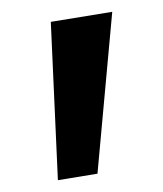

<svg xmlns="http://www.w3.org/2000/svg" viewBox="-20 -766 276 325"><path d="M78 -461 66 -729 170 -746 145 -472Z"/></svg>

Font: Marhey
Style: Regular
Weight: 400
Designer: Nur Syamsi & Bustanul Arifin
Foundry: Namelatype
Version: Version 1.000; ttfautohint (v1.8.4.7-5d5b)